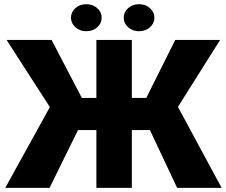

<svg xmlns="http://www.w3.org/2000/svg" viewBox="-20 -903 1085 923"><path d="M700.7 -277.8H613.8V0H443.4V-277.8H355L218.3 0H5.4L219.7 -388.2L11.7 -710.9H228L373.5 -432.1H443.4V-710.9H613.8V-432.1H683.1L822.3 -710.9H1038.1L835.4 -389.2L1045.4 0H831.5ZM321.3 -817.9Q321.3 -844.7 342.5 -863.8Q363.8 -882.8 395 -882.8Q426.3 -882.8 447.5 -863.8Q468.8 -844.7 468.8 -817.9Q468.8 -791 447.5 -772Q426.3 -752.9 395 -752.9Q363.8 -752.9 342.5 -772Q321.3 -791 321.3 -817.9ZM574.7 -817.9Q574.7 -844.7 595.9 -863.8Q617.2 -882.8 648.4 -882.8Q679.7 -882.8 700.9 -863.8Q722.2 -844.7 722.2 -817.9Q722.2 -791 700.9 -772Q679.7 -752.9 648.4 -752.9Q617.2 -752.9 595.9 -772Q574.7 -791 574.7 -817.9Z"/></svg>

Font: Roboto Black
Style: Regular
Weight: 900
Designer: Google
Version: Version 2.134; 2016